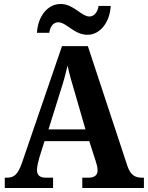

<svg xmlns="http://www.w3.org/2000/svg" viewBox="-20 -946 744 966"><path d="M420 -771C486 -771 533 -837 537 -916H476C472 -889 456 -863 430 -863C390 -863 350 -926 285 -926C217 -926 170 -860 166 -781H228C231 -808 246 -834 273 -834C314 -834 353 -771 420 -771ZM4 0H247V-52H211C179 -52 166 -66 166 -91C166 -108 173 -134 177 -150L204 -236H429L461 -137C465 -124 471 -105 471 -89C471 -62 452 -52 425 -52H394V0H704V-52H694C658 -52 636 -67 621 -111L422 -714H292L90 -125C69 -65 48 -52 15 -52H4ZM224 -295 284 -487C299 -532 310 -573 320 -616C329 -572 342 -529 356 -482L410 -295Z"/></svg>

Font: Noto Serif Hebrew SemiCondensed
Style: Bold
Weight: 700
Width: 4
Designer: Monotype Design Team
Foundry: Monotype Imaging Inc.
Version: Version 2.004